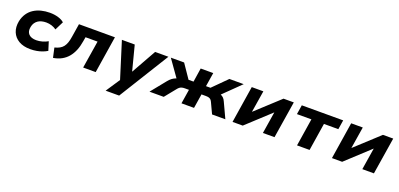

<svg xmlns="http://www.w3.org/2000/svg" viewBox="10 -1397 5112 2459"><g transform="rotate(20 2566.5 -167.0)"><path d="M321 11Q227 11 164 -26Q101 -63 74.5 -127.5Q48 -192 64 -275Q77 -337 108 -382.5Q139 -428 184 -457Q229 -486 284.5 -500Q340 -514 401 -514Q464 -514 517 -498Q570 -482 598 -455L539 -337Q511 -358 474.5 -369.5Q438 -381 401 -381Q368 -381 339.5 -374Q311 -367 289 -352Q267 -337 251.5 -314Q236 -291 230 -259Q217 -194 251 -158.5Q285 -123 355 -123Q394 -123 435.5 -134.5Q477 -146 511 -166L548 -48Q521 -31 485.5 -17.5Q450 -4 408.5 3.5Q367 11 321 11Z M635 16 606 -115Q646 -125 674.5 -141Q703 -157 721.5 -181Q740 -205 752 -239.5Q764 -274 771 -321L800 -503H1290L1211 0H1040L1100 -375H936L926 -317Q915 -246 891.5 -189Q868 -132 832.5 -90Q797 -48 747.5 -21Q698 6 635 16Z M1412 180 1552 -31 1554 37 1385 -503H1560L1648 -163H1647L1838 -503H2019L1596 180Z M1944 0 2109 -204Q2130 -230 2153 -247.5Q2176 -265 2204.5 -275.5Q2233 -286 2267 -289L2238 -240L2052 -503H2233L2362 -314H2430L2459 -503H2630L2600 -314H2661L2850 -503H3045L2776 -240L2761 -290Q2791 -286 2813 -277.5Q2835 -269 2852 -252.5Q2869 -236 2882 -206L2978 0H2797L2728 -147Q2719 -166 2708 -176Q2697 -186 2681 -190.5Q2665 -195 2640 -195H2582L2551 0H2380L2411 -195H2355Q2331 -195 2314.5 -190.5Q2298 -186 2284.5 -175.5Q2271 -165 2257 -147L2138 0Z M3076 0 3155 -503H3313L3263 -191H3249L3588 -503H3728L3648 0H3490L3540 -314H3555L3215 0Z M3955 0 4014 -376H3817L3837 -503H4401L4381 -376H4185L4126 0Z M4431 0 4510 -503H4668L4618 -191H4604L4943 -503H5083L5003 0H4845L4895 -314H4910L4570 0Z"/></g></svg>

Font: Nunito Sans 7pt SemiExpanded ExtraBold
Style: Italic
Weight: 800
Width: 6
Italic angle: -9°
Designer: Vernon Adams
Foundry: Vernon Adams
Version: Version 3.101;gftools[0.9.27]